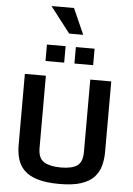

<svg xmlns="http://www.w3.org/2000/svg" viewBox="-73 -1255 915 1321"><g transform="rotate(5 384.5 -594.5)"><path d="M388.7 12.7Q296.4 12.7 237.1 -5.4Q177.7 -23.4 144.8 -56.2Q111.8 -88.9 98.9 -132.8Q85.9 -176.8 85.9 -228.5V-721.2H231V-222.2Q231 -150.9 272.2 -126Q313.5 -101.1 388.7 -101.1Q464.8 -101.1 501.2 -126.5Q537.6 -151.9 537.6 -222.2V-721.2H682.6V-234.4Q682.6 -183.1 670.4 -138.2Q658.2 -93.3 626.7 -59.3Q595.2 -25.4 537.6 -6.3Q480 12.7 388.7 12.7ZM219.7 -935.5H348.6V-821.8H219.7ZM419.4 -935.5H548.8V-821.8H419.4ZM383.3 -1202.1 462.4 -1023.9H365.2L228 -1202.1Z"/></g></svg>

Font: Monda
Style: Bold
Weight: 700
Designer: Vernon Adams
Foundry: Vernon Adams
Version: Version 2.100; ttfautohint (v1.8.3)